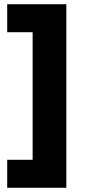

<svg xmlns="http://www.w3.org/2000/svg" viewBox="-20 -762 399 906"><path d="M293 -742V124H14V-8H134V-610H14V-742Z"/></svg>

Font: Alexandria
Style: Bold
Weight: 700
Designer: Mohamed Gaber
Foundry: Kief Type Foundry
Version: Version 5.100